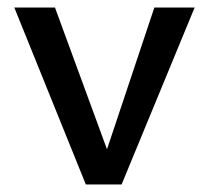

<svg xmlns="http://www.w3.org/2000/svg" viewBox="-20 -490 555 510"><path d="M208 0 18 -470H126L282 -45H248L390 -470H497L303 0Z"/></svg>

Font: Ysabeau SC SemiBold
Style: Regular
Weight: 600
Designer: Christian Thalmann (Catharsis Fonts)
Version: Version 2.001;gftools[0.9.30]; featfreeze: smcp